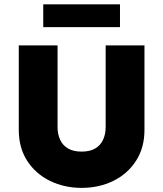

<svg xmlns="http://www.w3.org/2000/svg" viewBox="-20 -870 769 904"><path d="M364.3 14.6Q283.2 14.6 215.8 -18.1Q148.4 -50.8 108.4 -112.3Q68.4 -173.8 68.4 -258.8V-656.2H251V-271.5Q251 -238.3 263.2 -211.9Q275.4 -185.5 300.3 -170.9Q325.2 -156.2 364.3 -156.2Q403.3 -156.2 428.2 -170.9Q453.1 -185.5 465.3 -211.9Q477.5 -238.3 477.5 -271.5V-656.2H660.2V-258.8Q660.2 -173.8 620.1 -112.3Q580.1 -50.8 513.2 -18.1Q446.3 14.6 364.3 14.6ZM183.6 -742.2V-849.6H544.9V-742.2Z"/></svg>

Font: Sen ExtraBold
Style: Regular
Weight: 800
Version: Version 2.000;gftools[0.9.31]